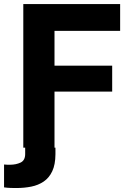

<svg xmlns="http://www.w3.org/2000/svg" viewBox="-49 -739 648 961"><path d="M77 0H228.5V33Q228.2 85 212.5 118.1Q196.9 151.3 169.6 169.7Q142.4 188.1 107.3 195.1Q72.3 202.1 33.2 202.1Q22.9 202.1 5 201.7Q-12.9 201.2 -28.7 198.8V84.4Q-21.6 85.3 -13.2 85.4Q-4.8 85.4 2.1 85.5Q31.2 85.4 54 74.7Q76.7 63.9 77 32.6ZM67.6 0V-718.8H552.3V-584.4H223.8V-410.2H512.5V-280.5H223.8V0Z"/></svg>

Font: Inter Display V
Style: Regular
Weight: 400
Designer: Rasmus Andersson
Foundry: rsms
Version: Version 3.015;git-src